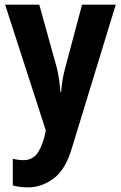

<svg xmlns="http://www.w3.org/2000/svg" viewBox="-20 -566 520 826"><path d="M2 -546H149L225 -272Q231 -247 234.5 -221.5Q238 -196 240 -170H243Q245 -196 248.5 -219Q252 -242 260 -272L333 -546H478L289 72Q262 164 210.5 202Q159 240 102 240Q82 240 66 238Q50 236 35 232V117Q58 123 81 123Q115 123 135.5 100Q156 77 171 23L177 -5Z"/></svg>

Font: Noto Sans Kannada Condensed
Style: Bold
Weight: 700
Width: 3
Designer: Jelle Bosma - Monotype Design Team
Foundry: Monotype Imaging Inc.
Version: Version 2.005; ttfautohint (v1.8.4.7-5d5b)